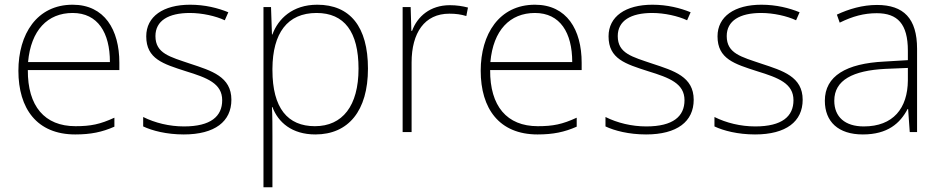

<svg xmlns="http://www.w3.org/2000/svg" viewBox="-20 -560 3990 814"><path d="M288 -540C136 -540 58 -415 58 -260C58 -100 136 10 299 10C365 10 413 0 465 -23V-61C404 -33 365 -25 300 -25C169 -25 97 -110 98 -263H486V-294C486 -434 423 -540 288 -540ZM288 -505C395 -505 446 -421 446 -297H99C111 -432 182 -505 288 -505Z M961 -137C961 -235 877 -260 786 -290C701 -319 639 -333 639 -407C639 -472 694 -505 785 -505C837 -505 895 -492 933 -474L948 -508C904 -526 849 -540 786 -540C672 -540 600 -490 600 -406C600 -310 672 -289 768 -258C859 -230 922 -206 922 -135C922 -67 874 -24 760 -24C698 -24 637 -39 587 -64V-24C625 -6 686 10 759 10C891 10 961 -45 961 -137Z M1325 -540C1220 -540 1159 -480 1135 -414H1133L1129 -530H1097V234H1135V16C1135 -23 1135 -66 1133 -106H1135C1159 -42 1217 10 1317 10C1457 10 1540 -90 1540 -269C1540 -447 1464 -540 1325 -540ZM1322 -505C1440 -505 1500 -425 1500 -269C1500 -111 1432 -25 1315 -25C1200 -25 1135 -101 1135 -263V-269C1136 -419 1198 -505 1322 -505Z M1887 -538C1804 -538 1749 -490 1727 -429H1724L1721 -530H1687V0H1725V-295C1725 -421 1780 -502 1885 -502C1913 -502 1934 -499 1957 -492L1964 -528C1941 -534 1916 -538 1887 -538Z M2248 -540C2096 -540 2018 -415 2018 -260C2018 -100 2096 10 2259 10C2325 10 2373 0 2425 -23V-61C2364 -33 2325 -25 2260 -25C2129 -25 2057 -110 2058 -263H2446V-294C2446 -434 2383 -540 2248 -540ZM2248 -505C2355 -505 2406 -421 2406 -297H2059C2071 -432 2142 -505 2248 -505Z M2921 -137C2921 -235 2837 -260 2746 -290C2661 -319 2599 -333 2599 -407C2599 -472 2654 -505 2745 -505C2797 -505 2855 -492 2893 -474L2908 -508C2864 -526 2809 -540 2746 -540C2632 -540 2560 -490 2560 -406C2560 -310 2632 -289 2728 -258C2819 -230 2882 -206 2882 -135C2882 -67 2834 -24 2720 -24C2658 -24 2597 -39 2547 -64V-24C2585 -6 2646 10 2719 10C2851 10 2921 -45 2921 -137Z M3383 -137C3383 -235 3299 -260 3208 -290C3123 -319 3061 -333 3061 -407C3061 -472 3116 -505 3207 -505C3259 -505 3317 -492 3355 -474L3370 -508C3326 -526 3271 -540 3208 -540C3094 -540 3022 -490 3022 -406C3022 -310 3094 -289 3190 -258C3281 -230 3344 -206 3344 -135C3344 -67 3296 -24 3182 -24C3120 -24 3059 -39 3009 -64V-24C3047 -6 3108 10 3181 10C3313 10 3383 -45 3383 -137Z M3698 -539C3637 -539 3579 -522 3528 -498L3540 -464C3595 -491 3643 -504 3697 -504C3785 -504 3829 -459 3829 -345V-305L3729 -299C3568 -291 3477 -238 3477 -133C3477 -44 3534 10 3638 10C3743 10 3796 -37 3828 -98H3830L3837 0H3868V-353C3868 -482 3811 -539 3698 -539ZM3733 -268 3829 -272V-219C3828 -101 3767 -24 3642 -24C3563 -24 3517 -64 3517 -133C3517 -221 3597 -261 3733 -268Z"/></svg>

Font: Noto Sans Malayalam ExtraLight
Style: Regular
Weight: 200
Designer: Jelle Bosma - Monotype Design Team
Foundry: Monotype Imaging Inc.
Version: Version 2.104